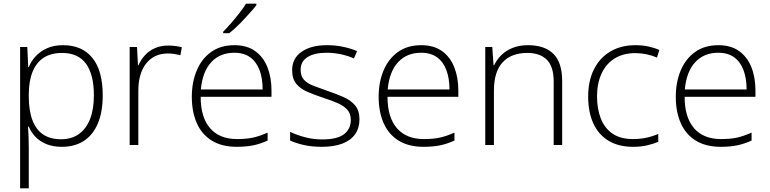

<svg xmlns="http://www.w3.org/2000/svg" viewBox="-20 -786 4174 1041"><path d="M322 -541Q425 -541 481 -472Q537 -403 537 -269Q537 -179 510.5 -116.5Q484 -54 434.5 -22Q385 10 315 10Q267 10 231 -5Q195 -20 171.5 -45Q148 -70 136 -100H132Q134 -72 135 -41.5Q136 -11 136 17V235H89V-531H128L133 -422H136Q148 -453 172.5 -480Q197 -507 234 -524Q271 -541 322 -541ZM317 -499Q256 -499 216 -472.5Q176 -446 156 -395.5Q136 -345 136 -272V-264Q136 -186 156 -134Q176 -82 214.5 -56.5Q253 -31 311 -31Q368 -31 407.5 -59Q447 -87 468 -140Q489 -193 489 -269Q489 -383 446 -441Q403 -499 317 -499Z M891 -539Q912 -539 931 -536.5Q950 -534 966 -530L958 -487Q941 -491 925 -493.5Q909 -496 889 -496Q851 -496 821.5 -481.5Q792 -467 771.5 -440.5Q751 -414 740.5 -377Q730 -340 730 -293V0H683V-531H723L728 -431H730Q743 -461 765 -485.5Q787 -510 819 -524.5Q851 -539 891 -539Z M1251 -541Q1319 -541 1363.5 -509Q1408 -477 1430 -421.5Q1452 -366 1452 -295V-261H1068Q1068 -150 1119 -91Q1170 -32 1265 -32Q1314 -32 1350 -39.5Q1386 -47 1431 -67V-24Q1392 -6 1353 2Q1314 10 1264 10Q1183 10 1128.5 -23.5Q1074 -57 1047 -118.5Q1020 -180 1020 -261Q1020 -340 1046.5 -403.5Q1073 -467 1124.5 -504Q1176 -541 1251 -541ZM1250 -500Q1173 -500 1125.5 -449Q1078 -398 1069 -301H1404Q1404 -360 1387.5 -405Q1371 -450 1337 -475Q1303 -500 1250 -500ZM1370 -758Q1358 -742 1340.5 -722.5Q1323 -703 1303.5 -682Q1284 -661 1263.5 -641.5Q1243 -622 1223 -606H1190V-614Q1210 -634 1233.5 -661Q1257 -688 1279 -716.5Q1301 -745 1314 -766H1370Z M1929 -139Q1929 -92 1905.5 -58.5Q1882 -25 1836.5 -7.5Q1791 10 1725 10Q1670 10 1626.5 0Q1583 -10 1553 -24V-71Q1591 -53 1635.5 -41.5Q1680 -30 1726 -30Q1809 -30 1845.5 -58.5Q1882 -87 1882 -136Q1882 -169 1864 -190Q1846 -211 1812.5 -226Q1779 -241 1732 -256Q1684 -272 1646 -288.5Q1608 -305 1586 -332Q1564 -359 1564 -406Q1564 -470 1615.5 -505.5Q1667 -541 1753 -541Q1800 -541 1841.5 -532Q1883 -523 1916 -509L1899 -469Q1869 -483 1829.5 -491.5Q1790 -500 1751 -500Q1685 -500 1647.5 -476.5Q1610 -453 1610 -408Q1610 -373 1628 -353.5Q1646 -334 1679.5 -321Q1713 -308 1756 -293Q1803 -277 1842 -260Q1881 -243 1905 -215Q1929 -187 1929 -139Z M2264 -541Q2332 -541 2376.5 -509Q2421 -477 2443 -421.5Q2465 -366 2465 -295V-261H2081Q2081 -150 2132 -91Q2183 -32 2278 -32Q2327 -32 2363 -39.5Q2399 -47 2444 -67V-24Q2405 -6 2366 2Q2327 10 2277 10Q2196 10 2141.5 -23.5Q2087 -57 2060 -118.5Q2033 -180 2033 -261Q2033 -340 2059.5 -403.5Q2086 -467 2137.5 -504Q2189 -541 2264 -541ZM2263 -500Q2186 -500 2138.5 -449Q2091 -398 2082 -301H2417Q2417 -360 2400.5 -405Q2384 -450 2350 -475Q2316 -500 2263 -500Z M2843 -541Q2933 -541 2980.5 -494Q3028 -447 3028 -347V0H2982V-344Q2982 -425 2945 -462Q2908 -499 2839 -499Q2752 -499 2705 -448Q2658 -397 2658 -294V0H2611V-531H2649L2656 -432H2659Q2673 -462 2697.5 -486.5Q2722 -511 2758.5 -526Q2795 -541 2843 -541Z M3412 10Q3333 10 3278.5 -23.5Q3224 -57 3196.5 -118Q3169 -179 3169 -262Q3169 -349 3201 -411.5Q3233 -474 3290.5 -507.5Q3348 -541 3426 -541Q3463 -541 3495.5 -534Q3528 -527 3555 -515L3542 -474Q3514 -486 3484 -492Q3454 -498 3425 -498Q3359 -498 3312.5 -469Q3266 -440 3241.5 -387Q3217 -334 3217 -263Q3217 -196 3237.5 -143.5Q3258 -91 3301 -61.5Q3344 -32 3412 -32Q3451 -32 3485.5 -39.5Q3520 -47 3549 -60V-17Q3523 -6 3489 2Q3455 10 3412 10Z M3875 -541Q3943 -541 3987.5 -509Q4032 -477 4054 -421.5Q4076 -366 4076 -295V-261H3692Q3692 -150 3743 -91Q3794 -32 3889 -32Q3938 -32 3974 -39.5Q4010 -47 4055 -67V-24Q4016 -6 3977 2Q3938 10 3888 10Q3807 10 3752.5 -23.5Q3698 -57 3671 -118.5Q3644 -180 3644 -261Q3644 -340 3670.5 -403.5Q3697 -467 3748.5 -504Q3800 -541 3875 -541ZM3874 -500Q3797 -500 3749.5 -449Q3702 -398 3693 -301H4028Q4028 -360 4011.5 -405Q3995 -450 3961 -475Q3927 -500 3874 -500Z"/></svg>

Font: Noto Sans Oriya ExtraLight
Style: Regular
Weight: 250
Version: Version 2.003